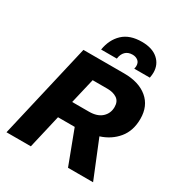

<svg xmlns="http://www.w3.org/2000/svg" viewBox="-201 -1016 1080 1154"><g transform="rotate(30 338.5 -439.0)"><path d="M14 0 167 -660H450Q552 -660 611.5 -610.5Q671 -561 671 -472Q671 -389 626.5 -335Q582 -281 510 -258L615 0H441L353 -233H237L183 0ZM408 -530H306L265 -355H381Q439 -355 470 -383.5Q501 -412 501 -456Q501 -495 475 -512.5Q449 -530 408 -530ZM258 -715Q270 -789 317 -833.5Q364 -878 448 -878Q520 -878 560 -843Q600 -808 600 -752Q600 -736 596 -715H488Q491 -727 491 -735Q491 -759 475.5 -771Q460 -783 438 -783Q407 -783 389 -765Q371 -747 367 -715Z"/></g></svg>

Font: Work Sans
Style: Bold Italic
Weight: 700
Italic angle: -13°
Designer: Wei Huang
Foundry: Wei Huang
Version: Version 2.010; ttfautohint (v1.8.3)